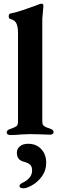

<svg xmlns="http://www.w3.org/2000/svg" viewBox="-20 -725 325 1035"><path d="M16 0ZM16 -11Q16 -25 39 -31Q61 -39 69 -45Q77 -51 77 -69V-550Q77 -580 68.5 -598.5Q60 -617 37 -622Q27 -624 27 -637Q27 -650 36 -652Q63 -657 101.5 -670Q140 -683 170 -694L191 -702Q198 -705 204 -705Q214 -705 214 -693Q214 -685 211.5 -664Q209 -643 208 -624V-71Q208 -54 215.5 -47.5Q223 -41 233 -37.5Q243 -34 246 -33Q258 -29 263.5 -24.5Q269 -20 269 -13Q269 -6 263.5 -2.5Q258 1 249 1Q228 1 192 -1L140 -2Q124 -2 92 0Q65 3 36 3Q27 3 21.5 -0.5Q16 -4 16 -11ZM85 277Q85 269 100 261Q123 251 138 234Q153 217 153 194Q153 173 142.5 163Q132 153 109 147Q90 142 80.5 130.5Q71 119 71 97Q71 77 87.5 63.5Q104 50 132 50Q175 50 202 78.5Q229 107 229 152Q229 194 206.5 225Q184 256 154 273Q124 290 107 290Q85 290 85 277Z"/></svg>

Font: EB Garamond
Style: Bold
Weight: 700
Designer: Georg Duffner and Octavio Pardo
Foundry: Georg Duffner
Version: Version 1.000; ttfautohint (v1.6)